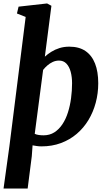

<svg xmlns="http://www.w3.org/2000/svg" viewBox="-30 -837 620 1111"><path d="M-9.5 254 24.5 8.5 118.5 -739 68 -759 77.5 -798.5 242.5 -817 267.5 -803.5 229.5 -509Q245.5 -524 266.8 -537.2Q288 -550.5 314.2 -558.8Q340.5 -567 371 -567Q427.5 -567 464.5 -541.8Q501.5 -516.5 520 -469.2Q538.5 -422 538.5 -355.5Q538.5 -297 524 -242.8Q509.5 -188.5 481.8 -142.5Q454 -96.5 413.8 -62.2Q373.5 -28 322.2 -9Q271 10 210 10Q197.5 10 184.2 8.2Q171 6.5 158.5 4L154 66.5L130 254ZM222 -54Q257.5 -54 284.5 -71.2Q311.5 -88.5 331.2 -118.2Q351 -148 363.2 -186.8Q375.5 -225.5 381.2 -268.8Q387 -312 387 -355.5Q387 -391.5 379 -421.5Q371 -451.5 354.2 -469Q337.5 -486.5 311.5 -486.5Q292.5 -486.5 275.2 -478.5Q258 -470.5 244 -458.2Q230 -446 219.5 -432.5L171 -62.5Q182 -57.5 195 -55.8Q208 -54 222 -54Z"/></svg>

Font: Merriweather 20pt ExtraBold
Style: Italic
Weight: 800
Italic angle: -7.8°
Version: Version 2.101